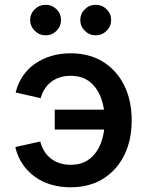

<svg xmlns="http://www.w3.org/2000/svg" viewBox="-20 -777 620 808"><path d="M276.9 11.2Q232.9 11.2 194.6 -0.2Q156.2 -11.7 125.7 -33.9Q95.2 -56.2 74.5 -87.2Q53.7 -118.2 44.4 -158.2L149.4 -181.6Q154.8 -160.2 165.8 -141.8Q176.8 -123.5 193.1 -110.6Q209.5 -97.7 230.7 -90.6Q252 -83.5 277.3 -83.5Q326.2 -83.5 357.9 -108.9Q389.6 -134.3 405.3 -176.5Q420.9 -218.8 420.9 -270.5Q420.9 -322.3 405.3 -364.7Q389.6 -407.2 357.9 -432.6Q326.2 -458 277.3 -458Q252.4 -458 231.4 -451.2Q210.4 -444.3 194.6 -431.9Q178.7 -419.4 167.7 -402.1Q156.7 -384.8 151.4 -363.8L45.9 -387.7Q55.2 -426.3 75.9 -456.8Q96.7 -487.3 127 -508.5Q157.2 -529.8 195.3 -541.3Q233.4 -552.7 276.9 -552.7Q355 -552.7 412.6 -517.6Q470.2 -482.4 502.2 -418.7Q534.2 -355 534.2 -270Q534.2 -186 502.2 -122.6Q470.2 -59.1 412.6 -23.9Q355 11.2 276.9 11.2ZM431.2 -231.9H210.4V-315.4H431.2ZM382.8 -628.4Q356 -628.4 336.9 -647.5Q317.9 -666.5 317.9 -692.9Q317.9 -719.2 336.9 -738Q356 -756.8 382.8 -756.8Q409.7 -756.8 428.7 -738Q447.8 -719.2 447.8 -692.9Q447.8 -666.5 428.7 -647.5Q409.7 -628.4 382.8 -628.4ZM172.4 -628.4Q145.5 -628.4 126.2 -647.5Q106.9 -666.5 106.9 -692.9Q106.9 -719.2 126.2 -738Q145.5 -756.8 172.4 -756.8Q199.2 -756.8 218 -738Q236.8 -719.2 236.8 -692.9Q236.8 -666.5 218 -647.5Q199.2 -628.4 172.4 -628.4Z"/></svg>

Font: Inter
Style: 540
Weight: 540
Designer: Rasmus Andersson
Foundry: rsms
Version: Version 4.001;git-66647c0bb